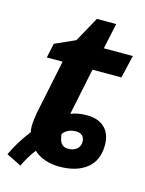

<svg xmlns="http://www.w3.org/2000/svg" viewBox="-120 -728 640 845"><g transform="rotate(15 199.5 -305.5)"><path d="M-11 16Q17 -45 63 -104Q60 -115 60 -131Q60 -154 67 -194L118 -440H46L60 -506L152 -547L215 -661H303L278 -544H410L386 -440H254L210 -227Q241 -240 284 -240Q335 -240 364 -212Q393 -184 393 -133Q393 -63 347 -26.5Q301 10 223 10Q186 10 154.5 -1.5Q123 -13 106 -31Q78 4 57 50ZM294 -122Q294 -140 283.5 -149.5Q273 -159 255 -159Q217 -159 196 -132Q198 -105 208 -90.5Q218 -76 240 -76Q264 -76 279 -88.5Q294 -101 294 -122Z"/></g></svg>

Font: Noto Sans Display
Style: Bold Italic
Weight: 700
Italic angle: -12°
Designer: Monotype Design team
Foundry: Monotype Imaging Inc.
Version: Version 1.000